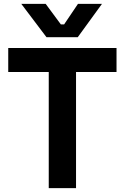

<svg xmlns="http://www.w3.org/2000/svg" viewBox="-20 -980 650 1000"><path d="M384.8 -786.1H222.2L90.8 -960H217.8L296.9 -853H314L386.2 -960H511.2ZM376 0H233.9V-605H22.9V-730H586.9V-605H376Z"/></svg>

Font: Sora SemiBold
Style: Regular
Weight: 600
Designer: Jonathan Barnbrook, Julián Moncada
Foundry: Barnbrook Fonts
Version: Version 2.000